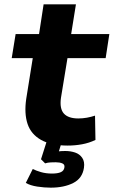

<svg xmlns="http://www.w3.org/2000/svg" viewBox="-20 -660 524 885"><path d="M292 11Q216 11 169.5 -15Q123 -41 107 -89Q91 -137 101 -205L131 -392H34L52 -503H160L181 -640H330L308 -503H484L467 -392H291L261 -209Q254 -159 274.5 -136.5Q295 -114 341 -114Q361 -114 380.5 -117.5Q400 -121 418 -127L420 -15Q391 -1 358.5 5Q326 11 292 11ZM214 205Q184 205 151.5 200Q119 195 99 183L131 119Q147 127 169.5 133.5Q192 140 220 140Q246 140 260.5 133.5Q275 127 277 111Q279 98 267 93Q255 88 237 88Q229 88 214.5 88.5Q200 89 188 93L169 74L199 -20H269L244 62L216 44Q227 40 245.5 38Q264 36 281 36Q305 36 326 43Q347 50 359 67.5Q371 85 367 113Q360 162 317.5 183.5Q275 205 214 205Z"/></svg>

Font: Nunito Sans 7pt ExtraBold
Style: Italic
Weight: 800
Italic angle: -9°
Designer: Vernon Adams
Foundry: Vernon Adams
Version: Version 3.101;gftools[0.9.27]